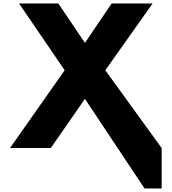

<svg xmlns="http://www.w3.org/2000/svg" viewBox="-20 -845 980 1096"><path d="M37.1 0 349.1 -443.8 88.9 -825.2H313L464.8 -600.1L617.2 -825.2H851.1L581.1 -443.8L902.8 0V231H805.2L464.8 -280.8L270 0Z"/></svg>

Font: Hussar Preview
Style: Bold
Weight: 700
Foundry: Cannot Into Space Fonts, PlusOne Fonts
Version: Version 2.29RC2 "Millennial"